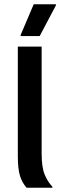

<svg xmlns="http://www.w3.org/2000/svg" viewBox="-20 -887 288 907"><path d="M105.8 0Q84.2 -24.2 74.2 -57.1Q64.2 -90 64.2 -149.2V-666.7H176.7V-162.5Q176.7 -97.5 190.8 -62.9Q205 -28.3 227.5 -5V0ZM77.5 -716.7V-721.7L139.2 -866.7H244.2V-861.7L167.5 -716.7Z"/></svg>

Font: Familjen Grotesk GF Medium
Style: Regular
Weight: 500
Designer: Anders Wikstroem, Jonas Baeckman, Matilda Gysing, Kristian Moeller
Foundry: Familjen STHLM AB
Version: Version 2.000; Beta; Release 4; Build 6